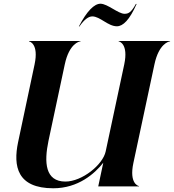

<svg xmlns="http://www.w3.org/2000/svg" viewBox="-20 -1000 932 1030"><path d="M646.5 -654.5 547 -188C532 -116 420 -26 331 -26C222 -26 216 -129 240 -244L327.5 -654.5C351 -765.5 404.5 -778 412 -778V-780H135.5V-778C138.5 -778 189 -765.5 165.5 -654.5L77 -237C50 -108 72 10 266 10C399.5 10 488 -68.5 534 -127L507 0H725.5V-2C722.5 -2 672 -14.5 695.5 -125.5L808.5 -654.5C832 -765.5 885.5 -778 892.5 -778V-780H616.5V-778C619.5 -778 670 -765.5 646.5 -654.5ZM403 -858H406C433 -897 456 -912 475 -912C517 -912 559 -859 607 -859C640 -859 675 -893 713 -979H709C683 -931 667 -926 648 -926C614 -926 557 -980 519 -980C486 -980 446 -941 403 -858Z"/></svg>

Font: Beautique Display Medium
Style: Bold
Weight: 900
Italic angle: -12°
Designer: Nhat-Quang Ngo
Version: Version 1.100;Glyphs 3.2.3 (3260)